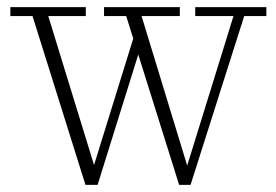

<svg xmlns="http://www.w3.org/2000/svg" viewBox="-20 -514 773 537"><path d="M481 3 333 -469H271V-494H483V-469H376L509 -33H498L633 -469H526V-494H725V-469H663L513 3ZM219 3 71 -469H9V-494H220V-469H115L249 -33H237L361 -433L375 -388L253 3Z"/></svg>

Font: Montagu Slab 144pt ExtraLight
Style: Regular
Weight: 250
Version: Version 1.000